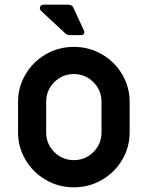

<svg xmlns="http://www.w3.org/2000/svg" viewBox="-20 -786 632 819"><path d="M57 -221V-352Q57 -415 89 -469Q121 -523 175.5 -554.5Q230 -586 295 -586Q360 -586 414.5 -554.5Q469 -523 501 -469Q533 -415 533 -352V-221Q533 -158 501 -104Q469 -50 414.5 -18.5Q360 13 295 13Q230 13 175.5 -18.5Q121 -50 89 -104Q57 -158 57 -221ZM413 -221V-352Q413 -401 378.5 -435.5Q344 -470 295 -470Q246 -470 211.5 -435.5Q177 -401 177 -352V-221Q177 -172 211.5 -137.5Q246 -103 295 -103Q344 -103 378.5 -137.5Q413 -172 413 -221ZM258 -644 155 -740Q150 -745 150 -751Q150 -757 154 -761.5Q158 -766 165 -766H273Q279 -766 285 -762.5Q291 -759 293 -753L338 -656Q340 -652 340 -649Q340 -643 336 -639.5Q332 -636 325 -636H279Q266 -636 258 -644Z"/></svg>

Font: Miriam Libre
Style: Bold
Weight: 700
Designer: Michal Sahar
Foundry: Hagilda
Version: Version 1.001